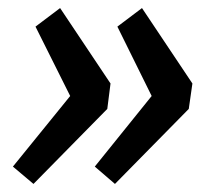

<svg xmlns="http://www.w3.org/2000/svg" viewBox="-20 -508 536 476"><path d="M129 -488 254 -301 246 -238 63 -52 12 -95 154 -270 68 -442ZM271 -442 332 -488 457 -301 448 -238 265 -52 215 -95 356 -270Z"/></svg>

Font: Bitter Pro SemiBold
Style: Italic
Weight: 600
Italic angle: -9°
Designer: Sol Matas, and Bitter project Authors
Foundry: Sol Matas
Version: Version 1.010